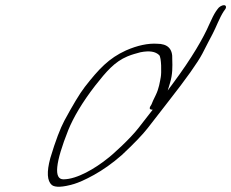

<svg xmlns="http://www.w3.org/2000/svg" viewBox="-20 -684 893 742"><path d="M820.9 -649 814.4 -640C807 -629 798.6 -612 788.3 -589C766.2 -538 723 -462 647.2 -360C639.5 -349 631.7 -340 628.2 -334C630 -339 632.3 -349 636.9 -363C647.4 -397 646.6 -426 645.7 -455C647.8 -495 628.4 -515 586.4 -515C552.8 -517 512 -509 466.6 -489C400.9 -459 362.2 -418 307.7 -348C286.9 -321 260.9 -277 228.4 -217C213.1 -188 194.4 -140 174.4 -73C159.8 -19 162.1 15 180.2 31C193.3 41 221.8 40 266.2 27C282.6 22 309.1 11 343.1 -8C377.2 -27 413.5 -52 451 -85C496.8 -128 530.7 -163 550.9 -189L631.6 -293C699.8 -380 743.9 -442 762.2 -477C780.4 -512 793.2 -538 801.6 -553C815.4 -579 827.6 -614 844.4 -640L850.9 -649C855.8 -657 853.3 -664 845.3 -664C837.3 -664 825.8 -657 820.9 -649ZM570.1 -260 514.9 -189C484.1 -149 413.2 -84 394.8 -71C348.9 -34 278 9 225 9C187 9 193.6 -55 244.1 -182C263.8 -230 296.8 -287 347.8 -353C391.1 -408 422.6 -445 472.2 -466C494.3 -475 502.1 -476 522.5 -482C557.8 -489 580.6 -485 595.2 -471C604.2 -462 604.2 -401 601.3 -386C597.9 -368 594.5 -342 581.6 -316C572.7 -299 568.6 -288 565.7 -281L559.8 -271C556.8 -264 559.3 -260 570.1 -260Z"/></svg>

Font: MewTooHand
Style: UltimateItaWide
Weight: 400
Designer: Mew Too, Robert Jablonski
Version: Version 0.77